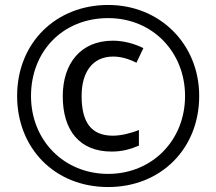

<svg xmlns="http://www.w3.org/2000/svg" viewBox="-20 -744 871 774"><path d="M416 10C628 10 783 -144 783 -357C783 -567 624 -724 416 -724C206 -724 49 -572 49 -357C49 -149 198 10 416 10ZM416 -43C237 -43 105 -179 105 -357C105 -537 233 -671 416 -671C596 -671 726 -533 726 -357C726 -177 592 -43 416 -43ZM430 -133C474 -133 507 -143 540 -157V-220C506 -206 466 -197 435 -197C347 -197 309 -252 309 -357C309 -457 356 -516 436 -516C465 -516 497 -508 530 -491L558 -550C520 -569 476 -580 435 -580C306 -580 233 -489 233 -356C233 -219 300 -133 430 -133Z"/></svg>

Font: Noto Sans Bengali UI SemiCondensed
Style: Regular
Weight: 400
Width: 4
Designer: Jelle Bosma - Monotype Design Team
Foundry: Monotype Imaging Inc.
Version: Version 2.003